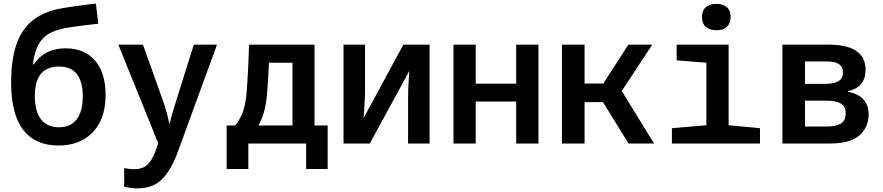

<svg xmlns="http://www.w3.org/2000/svg" viewBox="-20 -787 4840 1053"><path d="M301 11Q174 11 108 -73.5Q42 -158 41 -331Q41 -460 70.5 -544.5Q100 -629 161 -676.5Q222 -724 316 -741Q336 -745 367.5 -749.5Q399 -754 435.5 -759Q472 -764 506 -767L519 -657Q488 -654 454 -649.5Q420 -645 389 -641Q358 -637 337 -633Q280 -622 244 -599.5Q208 -577 188 -537Q168 -497 160 -434H166Q193 -476 237 -499Q281 -522 340 -522Q443 -522 501 -455Q559 -388 559 -267Q559 -178 527 -116Q495 -54 437 -21.5Q379 11 301 11ZM303 -89Q367 -89 400.5 -132.5Q434 -176 434 -258Q434 -422 303 -422Q171 -422 171 -260Q171 -176 205 -132.5Q239 -89 303 -89Z M734 246Q715 246 696.5 243.5Q678 241 661 238V135Q689 141 716 141Q762 141 788 116.5Q814 92 832 44L848 -1L629 -542H764L878 -223Q886 -199 894 -170Q902 -141 908 -111H911Q918 -142 926.5 -169.5Q935 -197 943 -224L1043 -542H1170L956 44Q920 143 870 194.5Q820 246 734 246Z M1223 140V-99H1270Q1297 -132 1312 -173.5Q1327 -215 1332 -275Q1335 -306 1337 -342.5Q1339 -379 1341.5 -427Q1344 -475 1346 -542H1705V-99H1777V140H1659V0H1342V140ZM1445 -278Q1440 -215 1427.5 -172Q1415 -129 1397 -99H1584V-443H1455Q1453 -395 1450.5 -353Q1448 -311 1445 -278Z M1864 0V-542H1982V-286Q1982 -266 1980.5 -236.5Q1979 -207 1977 -179.5Q1975 -152 1974 -139L2192 -542H2336V0H2218V-249Q2218 -271 2219 -300Q2220 -329 2222 -356Q2224 -383 2225 -398L2008 0Z M2467 0V-542H2589V-328H2811V-542H2933V0H2811V-230H2589V0Z M3062 0V-542H3186V-329H3289L3426 -542H3557L3390 -288L3567 0H3427L3287 -227H3186V0Z M3909 -621Q3874 -621 3852 -639Q3830 -657 3830 -694Q3830 -730 3851.5 -748Q3873 -766 3909 -766Q3945 -766 3966 -748Q3987 -730 3987 -694Q3987 -659 3966.5 -640Q3946 -621 3909 -621ZM3665 0V-84L3854 -100V-443L3691 -456V-542H3976V-100L4148 -84V0Z M4271 0V-542H4529Q4587 -542 4631.5 -528.5Q4676 -515 4701.5 -484.5Q4727 -454 4727 -403Q4727 -356 4702.5 -326.5Q4678 -297 4631 -287V-283Q4681 -276 4712.5 -244.5Q4744 -213 4744 -160Q4744 -90 4694 -45Q4644 0 4531 0ZM4395 -327H4503Q4553 -327 4578 -341.5Q4603 -356 4603 -391Q4603 -450 4515 -450H4395ZM4395 -93H4513Q4562 -93 4590 -108.5Q4618 -124 4618 -167Q4618 -204 4591 -219.5Q4564 -235 4512 -235H4395Z"/></svg>

Font: Noto Sans Mono SemiBold
Style: Regular
Weight: 600
Designer: Monotype Design Team
Foundry: Monotype Imaging Inc.
Version: Version 2.014; ttfautohint (v1.8.4.7-5d5b)